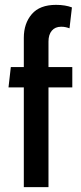

<svg xmlns="http://www.w3.org/2000/svg" viewBox="-20 -770 332 790"><path d="M78 0V-410.5H15L24.5 -494H78V-614.5Q78 -673.5 110.8 -711.8Q143.5 -750 210.5 -750Q230.5 -750 246.8 -747.2Q263 -744.5 276 -739.5L266 -653.5Q258 -656.5 250 -658.2Q242 -660 231.5 -660Q207 -660 193.2 -643.8Q179.5 -627.5 179.5 -599V-494H277.5V-410.5H179.5V0Z"/></svg>

Font: Cabin Condensed Medium
Style: Regular
Weight: 500
Width: 3
Designer: Pablo Impallari
Foundry: Pablo Impallari. http://www.impallari.com Igino Marini. http://www.ikern.com
Version: Version 3.001; ttfautohint (v1.8.3)